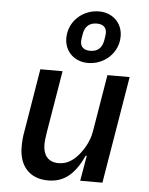

<svg xmlns="http://www.w3.org/2000/svg" viewBox="-57 -863 713 921"><g transform="rotate(5 300.0 -402.5)"><path d="M350 -566C430 -566 496 -627 496 -707C496 -771 448 -817 383 -817C303 -817 237 -756 237 -676C237 -612 285 -566 350 -566ZM356 -625C325 -625 309 -640 309 -667C309 -675 311 -685 314 -704C321 -740 342 -758 377 -758C408 -758 424 -743 424 -716C424 -708 422 -698 419 -679C412 -643 391 -625 356 -625ZM363 0H470L556 -516H449L403 -240C394 -185 362 -143 349 -127C322 -95 292 -75 252 -75C199 -75 177 -111 177 -158C177 -175 180 -197 183 -216L233 -516H126L77 -220C70 -185 69 -161 69 -137C69 -49 117 12 209 12C293 12 340 -39 379 -122H384Z"/></g></svg>

Font: IBM Mono Medium
Style: Italic
Weight: 500
Italic angle: -9°
Monospace: yes
Designer: Mike Abbink, Paul van der Laan, Pieter van Rosmalen
Foundry: Bold Monday
Version: Version 2.3